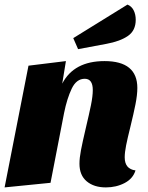

<svg xmlns="http://www.w3.org/2000/svg" viewBox="-23 -796 644 836"><path d="M432 -530Q575 -530 575 -413Q575 -383 567 -342.5Q559 -302 545 -245Q532 -193 526 -162.5Q520 -132 520 -111Q520 -60 567 -54Q556 -18 519.5 1Q483 20 438 20Q386 20 354.5 -6.5Q323 -33 323 -83Q323 -108 329.5 -142Q336 -176 351 -240Q365 -299 373 -338Q381 -377 381 -404Q381 -453 346 -453Q310 -453 289.5 -410.5Q269 -368 256 -304L197 0L-3 20L101 -510L264 -530L248 -432Q299 -530 432 -530ZM568 -710Q568 -663 534 -639.5Q500 -616 440 -605L317 -582L296 -630L532 -776Q550 -769 559 -751Q568 -733 568 -710Z"/></svg>

Font: Sansita ExtraBold Italic
Style: Regular
Weight: 800
Italic angle: -11°
Designer: Pablo Cosgaya
Foundry: Omnibus-Type
Version: Version 1.006